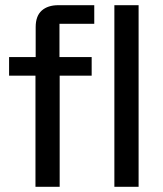

<svg xmlns="http://www.w3.org/2000/svg" viewBox="-20 -720 627 740"><path d="M116.7 0V-428.3H15V-500H117.5V-615.8Q117.5 -658.3 140.8 -679.2Q164.2 -700 205 -700H343.3V-628.3H209.2V-500H333.3V-428.3H210V0ZM420.8 0V-700H514.2V0Z"/></svg>

Font: Funnel Display
Style: Regular
Weight: 400
Designer: NORD ID, Kristian Moeller
Foundry: Dicotype
Version: Version 1.000